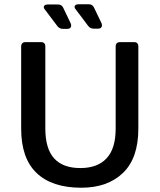

<svg xmlns="http://www.w3.org/2000/svg" viewBox="-20 -864 746 898"><path d="M360 14Q223 14 151 -55Q79 -124 79 -262V-646Q79 -667 100 -667H172Q192 -667 192 -646V-263Q192 -169 233 -123.5Q274 -78 356 -78Q436 -78 478.5 -123.5Q521 -169 521 -263V-646Q521 -667 542 -667H607Q627 -667 627 -646V-262Q627 -124 555 -55Q483 14 360 14ZM274 -729Q259 -729 249 -741L191 -818Q182 -828 186 -835.5Q190 -843 203 -843H252Q269 -843 276 -827L311 -754Q315 -743 310.5 -736Q306 -729 295 -729ZM418 -730Q403 -730 393 -742L335 -819Q326 -829 330 -836.5Q334 -844 347 -844H396Q413 -844 420 -828L455 -755Q459 -744 454.5 -737Q450 -730 439 -730Z"/></svg>

Font: Pitagon Sans Medium
Style: Regular
Weight: 500
Designer: Travis Tran
Foundry: Pitagon
Version: Version 1.001; ttfautohint (v1.8.4.7-5d5b);gftools[0.9.26]